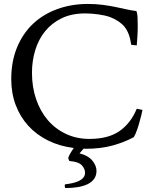

<svg xmlns="http://www.w3.org/2000/svg" viewBox="-20 -742 753 973"><path d="M326 61Q326 53 335 37.5Q344 22 354 8Q282 -1 223.5 -30Q165 -59 123.5 -104.5Q82 -150 59.5 -210Q37 -270 37 -341Q37 -431 66.5 -502Q96 -573 147.5 -621.5Q199 -670 270.5 -696Q342 -722 426 -722Q466 -722 500 -717.5Q534 -713 563.5 -707Q593 -701 619.5 -695Q646 -689 671 -686Q676 -675 677 -656Q678 -637 678 -608Q678 -584 676.5 -560.5Q675 -537 673 -512L645 -515Q637 -574 611.5 -605.5Q586 -637 539 -655Q515 -664 479.5 -669Q444 -674 412 -674Q343 -674 292.5 -649.5Q242 -625 208.5 -583.5Q175 -542 158.5 -487.5Q142 -433 142 -373Q142 -301 163 -239.5Q184 -178 222 -133.5Q260 -89 314 -63.5Q368 -38 433 -38Q529 -38 586 -78Q643 -118 673 -191L702 -185Q702 -182 696.5 -159.5Q691 -137 683.5 -111.5Q676 -86 667.5 -65.5Q659 -45 654 -45Q612 -22 552 -5Q492 12 413 12Q411 12 408.5 11.5Q406 11 404 11L383 35Q428 47 448.5 72.5Q469 98 469 124Q469 148 456.5 165Q444 182 422.5 192Q401 202 372.5 206.5Q344 211 312 211Q310 211 309 207Q308 203 308 199Q308 192 311 192Q329 190 347 186Q365 182 379 175.5Q393 169 402 158.5Q411 148 411 133Q411 114 395 96Q379 78 333 74Q331 74 330 71Z"/></svg>

Font: Lusitana
Style: Regular
Weight: 400
Designer: Ana Paula Megda
Foundry: Ana Paula Megda
Version: Version 1.000; ttfautohint (v1.1) -l 8 -r 50 -G 200 -x 14 -D